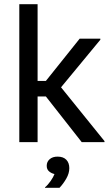

<svg xmlns="http://www.w3.org/2000/svg" viewBox="-20 -687 540 928"><path d="M161.7 0H73.3V-666.7H161.7V-295.8H201.7L365 -500H465V-495L275 -265L485 -5V0H375L201.7 -220.8H161.7ZM267.5 220.8H197.5V218.3Q211.7 206.7 225 187.5Q238.3 168.3 243.3 154.2Q228.3 150.8 217.1 141.2Q205.8 131.7 205.8 114.2Q205.8 95 220 82.5Q234.2 70 258.3 70Q285.8 70 300.4 85Q315 100 315 125.8Q315 150.8 300.4 176.2Q285.8 201.7 267.5 220.8Z"/></svg>

Font: Familjen Grotesk Variable
Style: Regular
Weight: 400
Designer: Anders Wikstroem, Jonas Baeckman, Matilda Gysing, Kristian Moeller
Foundry: Familjen STHLM AB
Version: Version 2.000